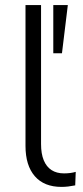

<svg xmlns="http://www.w3.org/2000/svg" viewBox="-20 -725 325 753"><path d="M221 8Q153 8 116.5 -34Q80 -76 80 -153V-705H141V-160Q141 -122 151.5 -96.5Q162 -71 182 -58Q202 -45 231 -45Q244 -45 255.5 -46.5Q267 -48 277 -51L275 2Q260 5 247 6.5Q234 8 221 8ZM189 -516V-705H246L223 -516Z"/></svg>

Font: Nunito Sans 12pt Light
Style: Regular
Weight: 300
Designer: Vernon Adams
Foundry: Vernon Adams
Version: Version 3.101;gftools[0.9.27]